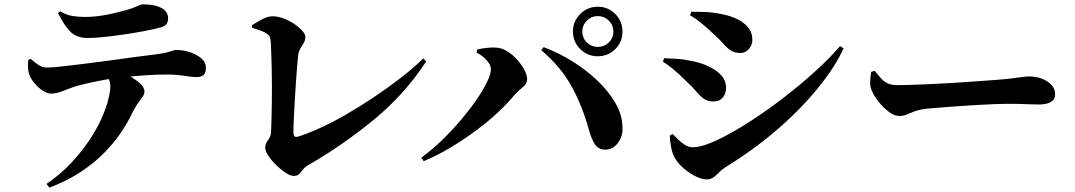

<svg xmlns="http://www.w3.org/2000/svg" viewBox="-20 -796 4950 884"><path d="M194 51Q258 7 306 -44Q354 -95 389 -147Q424 -199 446 -247.5Q468 -296 478 -335.5Q488 -375 488 -400Q488 -415 481.5 -431Q475 -447 459 -462L532 -473Q565 -454 590 -438Q615 -422 630 -406.5Q645 -391 645 -375Q645 -362 637 -351Q629 -340 617.5 -324.5Q606 -309 592 -282Q572 -239 540.5 -191Q509 -143 463 -95.5Q417 -48 354 -6Q291 36 208 68ZM216 -365Q198 -365 177 -378.5Q156 -392 139 -412.5Q122 -433 116 -450Q110 -465 109 -483.5Q108 -502 110 -520L121 -525Q142 -507 158.5 -496Q175 -485 198 -485Q219 -485 263.5 -490Q308 -495 366 -502Q424 -509 485.5 -517.5Q547 -526 601 -533.5Q655 -541 692 -545Q725 -549 745 -554Q765 -559 775.5 -562.5Q786 -566 790 -566Q825 -566 856.5 -555Q888 -544 908 -526.5Q928 -509 928 -486Q928 -459 916.5 -450Q905 -441 883 -441Q865 -441 828 -447Q791 -453 746 -453Q705 -453 650.5 -449.5Q596 -446 536 -439Q500 -436 458 -428Q416 -420 378.5 -411.5Q341 -403 320 -396Q294 -387 266.5 -376Q239 -365 216 -365ZM383 -621Q333 -621 304 -650Q275 -679 247 -736L257 -744Q288 -726 316 -722Q344 -718 369 -718Q407 -718 444 -723.5Q481 -729 512.5 -737Q544 -745 563 -750Q587 -757 601 -763Q615 -769 623.5 -772.5Q632 -776 637 -776Q692 -776 723 -759.5Q754 -743 754 -711Q754 -695 745.5 -684Q737 -673 713 -668Q683 -660 639.5 -652Q596 -644 548.5 -637Q501 -630 457.5 -625.5Q414 -621 383 -621Z M1332 14Q1317 14 1295 -0.5Q1273 -15 1251.5 -36Q1230 -57 1215.5 -79Q1201 -101 1201 -115Q1201 -134 1214 -150.5Q1227 -167 1228 -187Q1229 -211 1230 -245Q1231 -279 1231.5 -319Q1232 -359 1232 -400.5Q1232 -442 1231 -480Q1230 -518 1229 -549Q1228 -580 1227 -599Q1226 -618 1221 -628Q1216 -638 1198.5 -647Q1181 -656 1141 -668L1140 -680Q1159 -692 1185.5 -706.5Q1212 -721 1234 -721Q1259 -721 1285.5 -711Q1312 -701 1334.5 -686Q1357 -671 1371.5 -654.5Q1386 -638 1386 -626Q1386 -612 1378.5 -598.5Q1371 -585 1363 -572Q1355 -559 1353 -543Q1351 -528 1348.5 -496Q1346 -464 1343 -423Q1340 -382 1337.5 -338Q1335 -294 1333 -254Q1331 -214 1331 -185Q1331 -163 1349 -166Q1392 -179 1449 -204.5Q1506 -230 1569.5 -266.5Q1633 -303 1697.5 -346Q1762 -389 1822 -435Q1882 -481 1929 -527L1942 -513Q1846 -365 1705.5 -248.5Q1565 -132 1405 -39Q1384 -28 1375 -15.5Q1366 -3 1357.5 5.5Q1349 14 1332 14Z M2732 -537Q2685 -537 2651.5 -570Q2618 -603 2618 -651Q2618 -698 2651.5 -731.5Q2685 -765 2732 -765Q2780 -765 2813 -731.5Q2846 -698 2846 -651Q2846 -603 2813 -570Q2780 -537 2732 -537ZM1920 -70Q1969 -106 2016 -151.5Q2063 -197 2103 -244.5Q2143 -292 2174 -337Q2205 -382 2222.5 -418.5Q2240 -455 2240 -476Q2240 -491 2231.5 -504.5Q2223 -518 2209 -530.5Q2195 -543 2174 -554L2177 -568Q2193 -572 2216 -575Q2239 -578 2259 -577Q2287 -577 2313.5 -561Q2340 -545 2361 -521.5Q2382 -498 2394.5 -474Q2407 -450 2407 -431Q2407 -410 2387 -394.5Q2367 -379 2349 -359Q2318 -321 2272.5 -278.5Q2227 -236 2171 -194.5Q2115 -153 2054 -116.5Q1993 -80 1931 -54ZM2770 -107Q2736 -106 2719.5 -131Q2703 -156 2692 -196Q2663 -304 2613 -396Q2563 -488 2472 -565L2483 -579Q2550 -554 2614 -514.5Q2678 -475 2730 -425.5Q2782 -376 2813.5 -321.5Q2845 -267 2846 -211Q2848 -184 2838 -160.5Q2828 -137 2810.5 -122.5Q2793 -108 2770 -107ZM2732 -580Q2762 -580 2783 -600.5Q2804 -621 2804 -651Q2804 -680 2783 -701Q2762 -722 2732 -722Q2703 -722 2682 -701Q2661 -680 2661 -651Q2661 -621 2682 -600.5Q2703 -580 2732 -580Z M3234 30Q3212 30 3184 16.5Q3156 3 3130.5 -18.5Q3105 -40 3089 -65Q3076 -86 3070 -118Q3064 -150 3064 -172L3077 -179Q3087 -169 3101.5 -154.5Q3116 -140 3133.5 -129Q3151 -118 3171 -118Q3203 -118 3253 -138.5Q3303 -159 3365 -195Q3427 -231 3494 -277.5Q3561 -324 3626.5 -376.5Q3692 -429 3749 -482Q3806 -535 3848 -584L3864 -573Q3828 -496 3769.5 -420Q3711 -344 3637.5 -272Q3564 -200 3483 -138Q3402 -76 3320 -26Q3303 -15 3290.5 -2Q3278 11 3265 20.5Q3252 30 3234 30ZM3263 -329Q3237 -329 3219 -342.5Q3201 -356 3184.5 -376Q3168 -396 3145 -417Q3109 -453 3081.5 -476Q3054 -499 3032 -512L3038 -528Q3066 -527 3098 -525Q3130 -523 3171 -514Q3209 -506 3243.5 -490Q3278 -474 3300.5 -449.5Q3323 -425 3323 -391Q3323 -378 3317.5 -363.5Q3312 -349 3299.5 -339Q3287 -329 3263 -329ZM3389 -552Q3363 -552 3345 -563.5Q3327 -575 3309.5 -595.5Q3292 -616 3265 -640Q3235 -668 3209 -689.5Q3183 -711 3157 -726L3163 -742Q3186 -742 3222.5 -741Q3259 -740 3308 -730Q3343 -723 3373.5 -708.5Q3404 -694 3424 -670Q3444 -646 3444 -611Q3444 -589 3428 -570.5Q3412 -552 3389 -552Z M4120 -262Q4098 -262 4072 -281.5Q4046 -301 4024 -329Q4002 -357 3992 -383Q3985 -402 3986.5 -424Q3988 -446 3991 -465L4007 -470Q4023 -450 4036.5 -435Q4050 -420 4067.5 -412Q4085 -404 4113 -404Q4141 -404 4181.5 -405.5Q4222 -407 4268.5 -409Q4315 -411 4362.5 -414Q4410 -417 4453 -420Q4496 -423 4529 -425.5Q4562 -428 4578 -429Q4628 -433 4664 -438.5Q4700 -444 4719 -444Q4752 -444 4779 -433Q4806 -422 4822 -404Q4838 -386 4838 -362Q4838 -338 4818.5 -326.5Q4799 -315 4766 -315Q4736 -315 4704 -316.5Q4672 -318 4617 -318Q4593 -318 4556.5 -316.5Q4520 -315 4476.5 -312.5Q4433 -310 4390.5 -307Q4348 -304 4311.5 -301Q4275 -298 4252 -296Q4214 -292 4192.5 -284Q4171 -276 4155.5 -269Q4140 -262 4120 -262Z"/></svg>

Font: Noto Serif SC ExtraLight ExtraBold
Style: Regular
Weight: 800
Version: Version 2.002-H1;hotconv 1.1.0;makeotfexe 2.6.0